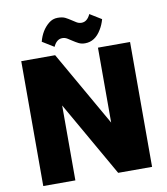

<svg xmlns="http://www.w3.org/2000/svg" viewBox="-96 -981 922 1060"><g transform="rotate(-10 365.0 -450.5)"><path d="M60 0ZM670 0H480L240 -420V0H60V-700H250L490 -280V-700H670ZM425 -851Q457 -851 475 -891L540 -851Q531 -819 516 -795Q481 -736 425 -736Q404 -736 388.5 -744Q373 -752 359.5 -761Q346 -770 333 -778Q320 -786 305 -786Q273 -786 255 -746L190 -786Q206 -848 249 -883Q271 -901 298.5 -901Q326 -901 341.5 -893Q357 -885 370.5 -876Q384 -867 397 -859Q410 -851 425 -851Z"/></g></svg>

Font: Russo One
Style: Regular
Weight: 400
Designer: Jovanny lemonad
Foundry: Jovanny Lemonad
Version: Version 1.001